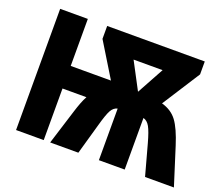

<svg xmlns="http://www.w3.org/2000/svg" viewBox="-118 -889 1232 1063"><g transform="rotate(20 498.5 -357.0)"><path d="M716 -589 629 -430 545 -589ZM919 -714H344V-638L467 -437H230V-714H67V0H230V-304H371Q360 -284 350.5 -259Q341 -234 333 -208L268 0H434L485 -180Q504 -249 518 -274Q532 -299 555 -304V0H707V-304Q730 -298 745 -271.5Q760 -245 778 -179L827 0H997L927 -221Q898 -313 866 -356Q834 -399 776 -415L919 -638Z"/></g></svg>

Font: Noto Sans Display SemiCondensed Extra
Style: Regular
Weight: 800
Width: 4
Designer: Monotype Design Team
Foundry: Monotype Imaging Inc.
Version: Version 1.900